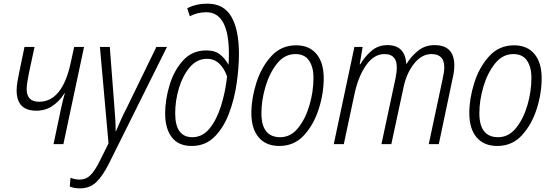

<svg xmlns="http://www.w3.org/2000/svg" viewBox="-20 -789 3024 1051"><path d="M327 0 440 -532H386L367 -445Q321 -232 194 -232Q126 -232 126 -301Q126 -321 130 -343Q134 -365 139 -392L169 -532H114L86 -397Q80 -369 75.5 -342.5Q71 -316 71 -294Q71 -183 179 -183Q231 -183 270.5 -211.5Q310 -240 333 -279H335Q329 -258 323 -234Q317 -210 312 -185L273 0Z M575 109 894 -532H836L672 -195Q657 -167 641 -131Q625 -95 615 -71H613Q613 -132 606 -206L581 -532H527L574 -4L525 94Q500 145 475.5 169.5Q451 194 416 194Q389 194 366 184L362 232Q385 242 417 242Q472 242 507 208Q542 174 575 109Z M1288 -494Q1288 -626 1246.5 -697.5Q1205 -769 1116 -769Q1054 -769 1005 -744L1019 -700Q1061 -722 1109 -722Q1233 -722 1233 -494Q1233 -460 1231 -437H1229Q1214 -466 1186 -489.5Q1158 -513 1109 -513Q1032 -513 982 -458Q932 -403 908 -322.5Q884 -242 884 -168Q884 -85 920.5 -37.5Q957 10 1029 10Q1104 10 1154 -40Q1204 -90 1233.5 -168Q1263 -246 1275.5 -333Q1288 -420 1288 -494ZM939 -169Q939 -238 959.5 -306.5Q980 -375 1019 -421Q1058 -467 1112 -467Q1154 -467 1181.5 -439.5Q1209 -412 1223 -370Q1214 -286 1190 -209.5Q1166 -133 1127 -85.5Q1088 -38 1033 -38Q939 -38 939 -169Z M1752 -361Q1752 -446 1712.5 -493.5Q1673 -541 1601 -541Q1519 -541 1464.5 -481Q1410 -421 1383 -335Q1356 -249 1356 -170Q1356 -84 1396 -37Q1436 10 1509 10Q1590 10 1643.5 -48Q1697 -106 1724.5 -191.5Q1752 -277 1752 -361ZM1411 -169Q1411 -239 1433 -314Q1455 -389 1496.5 -441Q1538 -493 1597 -493Q1648 -493 1672 -457Q1696 -421 1696 -364Q1696 -288 1674 -213Q1652 -138 1611.5 -88Q1571 -38 1514 -38Q1411 -38 1411 -169Z M1862 0 1920 -272Q1940 -368 1983 -430.5Q2026 -493 2085 -493Q2152 -493 2152 -421Q2152 -393 2145 -360L2068 0H2122L2189 -311Q2205 -388 2246.5 -440.5Q2288 -493 2342 -493Q2412 -493 2412 -421Q2412 -397 2403 -357L2327 0H2382L2457 -357Q2467 -399 2467 -430Q2467 -542 2359 -542Q2306 -542 2267.5 -510.5Q2229 -479 2206 -440H2204Q2197 -542 2101 -542Q2049 -542 2012 -509.5Q1975 -477 1952 -437H1949L1965 -532H1920L1807 0Z M2945 -361Q2945 -446 2905.5 -493.5Q2866 -541 2794 -541Q2712 -541 2657.5 -481Q2603 -421 2576 -335Q2549 -249 2549 -170Q2549 -84 2589 -37Q2629 10 2702 10Q2783 10 2836.5 -48Q2890 -106 2917.5 -191.5Q2945 -277 2945 -361ZM2604 -169Q2604 -239 2626 -314Q2648 -389 2689.5 -441Q2731 -493 2790 -493Q2841 -493 2865 -457Q2889 -421 2889 -364Q2889 -288 2867 -213Q2845 -138 2804.5 -88Q2764 -38 2707 -38Q2604 -38 2604 -169Z"/></svg>

Font: Noto Sans UI SemiCondensed Light
Style: Italic
Weight: 300
Width: 4
Designer: Monotype Design Team
Foundry: Monotype Imaging Inc.
Version: 1.001